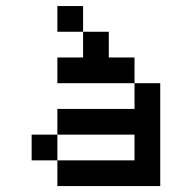

<svg xmlns="http://www.w3.org/2000/svg" viewBox="-20 -628 648 648"><path d="M173.6 -173.6V-86.8H434V-173.6ZM434 -347.2H173.6V-434H260.4V-520.8H347.2V-434H434ZM260.4 -520.8H173.6V-607.6H260.4ZM173.6 -173.6V-260.4H434V-347.2H520.8V0H173.6V-86.8H86.8V-173.6Z"/></svg>

Font: 8-bit Operator+ 8
Style: Regular
Weight: 400
Designer: GrandChaos9000
Version: Version 1.3.0 - August 1, 2014